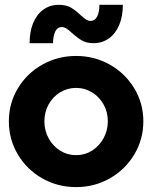

<svg xmlns="http://www.w3.org/2000/svg" viewBox="-20 -764 627 792"><path d="M16.6 -263.7Q16.6 -337.9 53.7 -399.7Q90.8 -461.4 154.3 -497.3Q217.8 -533.2 293.9 -533.2Q369.6 -533.2 433.1 -497.3Q496.6 -461.4 533.9 -399.7Q571.3 -337.9 571.3 -263.7Q571.3 -189 533.9 -126.7Q496.6 -64.5 433.1 -28.3Q369.6 7.8 293.9 7.8Q217.8 7.8 154.3 -28.3Q90.8 -64.5 53.7 -126.7Q16.6 -189 16.6 -263.7ZM424.8 -263.7Q424.8 -301.8 407.2 -333.3Q389.6 -364.7 359.6 -383.1Q329.6 -401.4 293.9 -401.4Q257.8 -401.4 227.8 -383.1Q197.8 -364.7 180.4 -333Q163.1 -301.3 163.1 -263.7Q163.1 -226.1 180.4 -193.8Q197.8 -161.6 227.8 -142.8Q257.8 -124 293.9 -124Q330.1 -124 359.9 -142.8Q389.6 -161.6 407.2 -193.8Q424.8 -226.1 424.8 -263.7ZM222.2 -744.1Q252 -744.1 271.5 -733.2Q291 -722.2 312 -702.1Q325.2 -689.9 334.5 -683.8Q343.8 -677.7 354 -677.7Q372.1 -678.2 381.1 -696.5Q390.1 -714.8 390.1 -744.1H486.8Q486.8 -697.3 471.9 -661.4Q457 -625.5 429.4 -605.7Q401.9 -585.9 365.7 -585.9Q337.4 -585.9 318.6 -596.7Q299.8 -607.4 277.8 -627Q263.7 -640.1 254.4 -646.2Q245.1 -652.3 233.9 -652.3Q216.8 -652.3 208 -634.3Q199.2 -616.2 198.7 -585.9H102.1Q102.1 -633.8 116.9 -669.4Q131.8 -705.1 159.2 -724.6Q186.5 -744.1 222.2 -744.1Z"/></svg>

Font: Reddit Sans Chocolate ExtraBold
Style: Regular
Weight: 800
Designer: Stephen Hutchings
Foundry: Reddit
Version: Version 1.011